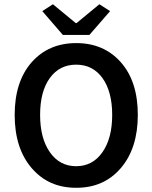

<svg xmlns="http://www.w3.org/2000/svg" viewBox="-20 -868 714 900"><path d="M274.9 -704.1 178.2 -815.9 228 -848.1 335 -759.8H338.9L445.8 -848.1L496.1 -815.9L398.9 -704.1ZM460.4 -502Q415 -564.9 336.9 -564.9Q258.8 -564.9 213.4 -502Q168 -439 168 -329.6Q168 -219.7 213.9 -154.3Q259.8 -88.9 336.9 -88.9Q414.1 -88.9 460 -154.3Q505.9 -219.7 505.9 -329.1Q505.9 -438.5 460.4 -502ZM337.4 12.2Q208 12.7 128.4 -80.1Q48.8 -172.9 48.8 -329.1Q48.8 -485.4 128.4 -576.2Q208 -666 337.4 -666Q466.8 -666 546.4 -576.2Q626 -486.3 626 -329.6Q626 -172.9 546.4 -80.1Q466.8 12.7 337.4 12.2Z"/></svg>

Font: SourceSansPro-Semibold
Style: Regular
Weight: 600
Designer: Paul D. Hunt
Foundry: Adobe Systems Incorporated
Version: Version 2.020;PS 2.0;hotconv 1.0.86;makeotf.lib2.5.63406